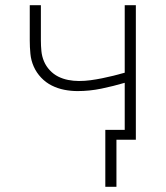

<svg xmlns="http://www.w3.org/2000/svg" viewBox="-20 -540 640 742"><path d="M430 182H387V-38H462V-220Q418 -207 372 -197.5Q326 -188 280 -188Q254 -188 228.5 -193Q203 -198 180 -209.5Q157 -221 139 -240Q121 -259 110.5 -282.5Q100 -306 97.5 -332Q95 -358 95 -384V-520H138V-384Q138 -363 140 -342.5Q142 -322 150 -303Q158 -284 172.5 -268.5Q187 -253 205 -244Q223 -235 243.5 -231Q264 -227 285 -227Q308 -227 330 -230Q352 -233 374.5 -237.5Q397 -242 419 -247.5Q441 -253 462 -259V-520H505V0H430Z"/></svg>

Font: Zed Sans Extralight Extended
Style: Regular
Weight: 200
Width: 7
Designer: Belleve Invis
Foundry: Belleve Invis
Version: Version 1.0.0; ttfautohint (v1.8.4)